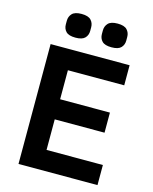

<svg xmlns="http://www.w3.org/2000/svg" viewBox="-132 -994 863 1080"><g transform="rotate(15 300.0 -453.5)"><path d="M82 0V-698H542V-581H214V-412H504V-295H214V-117H542V0ZM207 -769Q168 -769 152 -785.5Q136 -802 136 -827V-848Q136 -873 152 -890Q168 -907 207 -907Q246 -907 262 -890Q278 -873 278 -848V-827Q278 -802 262 -785.5Q246 -769 207 -769ZM417 -769Q378 -769 362 -785.5Q346 -802 346 -827V-848Q346 -873 362 -890Q378 -907 417 -907Q456 -907 472 -890Q488 -873 488 -848V-827Q488 -802 472 -785.5Q456 -769 417 -769Z"/></g></svg>

Font: IBM Plex Sans SmBld
Style: Regular
Weight: 600
Designer: Mike Abbink, Paul van der Laan, Pieter van Rosmalen
Foundry: Bold Monday
Version: Version 3.005